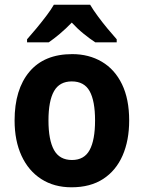

<svg xmlns="http://www.w3.org/2000/svg" viewBox="-20 -786 611 816"><path d="M529 -274Q529 -189 501 -125Q473 -61 418.5 -25.5Q364 10 284 10Q210 10 155.5 -25Q101 -60 71.5 -124Q42 -188 42 -274Q42 -406 105 -481Q168 -556 287 -556Q358 -556 413 -523.5Q468 -491 498.5 -428Q529 -365 529 -274ZM186 -274Q186 -191 209.5 -148.5Q233 -106 286 -106Q338 -106 361 -148.5Q384 -191 384 -274Q384 -357 361 -398.5Q338 -440 285 -440Q233 -440 209.5 -398.5Q186 -357 186 -274ZM363 -766Q376 -744 395.5 -717.5Q415 -691 436.5 -665Q458 -639 476 -619V-606H385Q362 -621 335.5 -642.5Q309 -664 285 -690Q260 -664 234.5 -642.5Q209 -621 187 -606H95V-619Q112 -638 134 -664.5Q156 -691 176.5 -718Q197 -745 209 -766Z"/></svg>

Font: Noto Sans Armenian SemiCondensed
Style: Bold
Weight: 700
Width: 4
Designer: Monotype Design Team
Foundry: Monotype Imaging Inc.
Version: Version 2.008; ttfautohint (v1.8.4.7-5d5b)